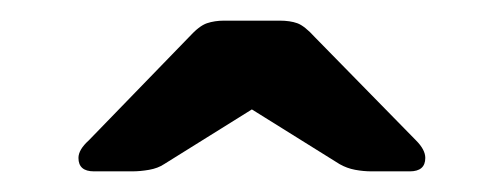

<svg xmlns="http://www.w3.org/2000/svg" viewBox="-20 -749 488 186"><path d="M71 -583Q56 -583 56 -596Q56 -604 66 -613L163 -713Q173 -724 180.5 -726.5Q188 -729 197 -729H251Q261 -729 268 -726.5Q275 -724 285 -713L383 -613Q392 -604 392 -596Q392 -583 377 -583H340Q332 -583 324 -584.5Q316 -586 309 -590L224 -643L139 -590Q133 -586 124.5 -584.5Q116 -583 108 -583Z"/></svg>

Font: Rubik Light Medium
Style: Regular
Weight: 500
Version: Version 2.104